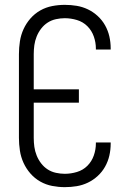

<svg xmlns="http://www.w3.org/2000/svg" viewBox="-20 -763 540 791"><path d="M247 8Q221 8 195 3Q169 -2 146 -15Q123 -28 105.5 -48Q88 -68 77 -92Q66 -116 62 -142.5Q58 -169 58 -195V-540Q58 -566 62 -592.5Q66 -619 77 -643Q88 -667 105.5 -687Q123 -707 146 -720Q169 -733 195 -738Q221 -743 247 -743Q272 -743 296 -739Q320 -735 342 -724.5Q364 -714 382.5 -697Q401 -680 413 -658.5Q425 -637 430.5 -613Q436 -589 436 -564V-559H375V-563Q375 -588 366.5 -612.5Q358 -637 340 -655Q322 -673 297 -680.5Q272 -688 247 -688Q229 -688 210.5 -684Q192 -680 176.5 -670Q161 -660 149.5 -645Q138 -630 131 -612.5Q124 -595 121.5 -577Q119 -559 119 -540V-395H305V-340H119V-195Q119 -176 121.5 -158Q124 -140 131 -122.5Q138 -105 149.5 -90Q161 -75 176.5 -65Q192 -55 210.5 -51Q229 -47 247 -47Q272 -47 297 -54.5Q322 -62 340 -80Q358 -98 366.5 -122.5Q375 -147 375 -172V-176H436V-171Q436 -146 430.5 -122Q425 -98 413 -76.5Q401 -55 382.5 -38Q364 -21 342 -10.5Q320 0 296 4Q272 8 247 8Z"/></svg>

Font: Iosevka Fixed SS04 Light
Style: Regular
Weight: 300
Monospace: yes
Designer: Belleve Invis
Foundry: Belleve Invis
Version: Version 32.5.0